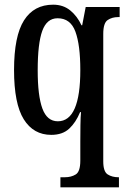

<svg xmlns="http://www.w3.org/2000/svg" viewBox="-20 -566 543 820"><path d="M238 234V191H257Q284 191 303.5 179Q323 167 323 120V39Q323 7 323.5 -30.5Q324 -68 326 -87H322Q304 -43 275.5 -16.5Q247 10 199 10Q123 10 81.5 -56.5Q40 -123 40 -267Q40 -412 82.5 -479Q125 -546 207 -546Q250 -546 280 -521.5Q310 -497 328 -458H331L346 -536H491V-493H484Q459 -493 440 -480.5Q421 -468 421 -421V123Q421 167 440 179Q459 191 486 191H488V234ZM227 -48Q323 -48 323 -267Q323 -374 302 -431Q281 -488 226 -488Q180 -488 160.5 -434Q141 -380 141 -266Q141 -157 161 -102.5Q181 -48 227 -48Z"/></svg>

Font: Noto Serif Myanmar ExtraCondensed Medium
Style: Regular
Weight: 500
Width: 2
Designer: Ben Mitchell and the Monotype Design Team
Foundry: Monotype Imaging Inc.
Version: Version 2.106; ttfautohint (v1.8.4.7-5d5b)